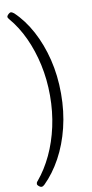

<svg xmlns="http://www.w3.org/2000/svg" viewBox="-107 -826 516 1078"><g transform="rotate(-10 150.5 -286.5)"><path d="M38 -784Q42 -784 47 -781Q52 -778 56 -775Q111 -723 151.5 -647.5Q192 -572 214.5 -480.5Q237 -389 237 -286Q237 -184 214.5 -92.5Q192 -1 151 74Q110 149 56 202Q52 206 47.5 208.5Q43 211 38 211Q34 211 28.5 207.5Q23 204 19 199.5Q15 195 15 191Q15 187 16.5 183Q18 179 23 174Q69 119 103 47Q137 -25 155.5 -109.5Q174 -194 174 -286Q174 -378 155.5 -462.5Q137 -547 103.5 -619.5Q70 -692 23 -747Q20 -751 17.5 -754.5Q15 -758 15 -762Q15 -766 19 -771Q23 -776 28.5 -780Q34 -784 38 -784Z"/></g></svg>

Font: Asap Light
Style: Regular
Weight: 300
Designer: Pablo Cosgaya
Foundry: Omnibus-Type
Version: Version 3.001